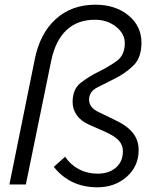

<svg xmlns="http://www.w3.org/2000/svg" viewBox="-20 -785 660 817"><path d="M359 -361Q359 -344 369.5 -330.5Q380 -317 402 -307L466 -276Q520 -251 545 -220Q570 -189 570 -146Q570 -78 519.5 -33Q469 12 394 12Q336 12 289.5 -10Q243 -32 209 -75L257 -118Q281 -83 316.5 -64.5Q352 -46 395 -46Q444 -46 473.5 -72Q503 -98 503 -141Q503 -168 485.5 -187Q468 -206 426 -225L360 -254Q324 -270 306.5 -295Q289 -320 289 -351Q289 -406 324 -433Q359 -460 400 -480Q441 -500 476 -525Q511 -550 511 -601Q511 -642 473.5 -671.5Q436 -701 384 -701Q310 -701 263 -657Q216 -613 198 -527L90 0H20L128 -533Q150 -643 217.5 -704Q285 -765 386 -765Q471 -765 526.5 -719.5Q582 -674 582 -603Q582 -539 547 -505.5Q512 -472 470.5 -451.5Q429 -431 394 -413Q359 -395 359 -361Z"/></svg>

Font: Red Hat Text
Style: Italic
Weight: 400
Italic angle: -12°
Designer: Pentagram / MCKL
Foundry: Pentagram / MCKL
Version: Version 1.005; Red Hat Text Italic